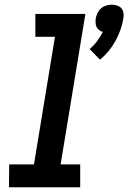

<svg xmlns="http://www.w3.org/2000/svg" viewBox="-20 -794 544 814"><path d="M404 -541Q444 -574 469.5 -620.5Q495 -667 503 -716Q506 -732 501.5 -746.5Q497 -761 483.5 -767.5Q470 -774 454 -774Q438 -774 422.5 -767.5Q407 -761 398 -746.5Q389 -732 386 -716Q384 -703 386 -691Q388 -679 396 -670.5Q404 -662 416 -659Q406 -639 392 -620Q378 -601 360 -586ZM18 0H320V-97H237L342 -735H130V-638H213L124 -97H19Z"/></svg>

Font: Iosevka Sparkle SmBdObl
Style: Regular
Weight: 600
Italic angle: -9°
Designer: Belleve Invis
Foundry: Belleve Invis
Version: Version 4.5.0; ttfautohint (v1.8.3)